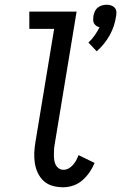

<svg xmlns="http://www.w3.org/2000/svg" viewBox="-20 -784 512 812"><path d="M389 -567 354 -604Q369 -618 380.5 -634.5Q392 -651 401 -669Q394 -670 387.5 -674.5Q381 -679 377.5 -685.5Q374 -692 374 -700Q374 -708 375 -716Q377 -726 381 -735.5Q385 -745 393 -751.5Q401 -758 411 -761Q421 -764 431 -764Q441 -764 450 -761Q459 -758 465 -751.5Q471 -745 472 -735.5Q473 -726 471 -716Q468 -695 461.5 -675Q455 -655 444.5 -636Q434 -617 420 -599.5Q406 -582 389 -567ZM247 8Q224 8 202.5 2Q181 -4 165.5 -18Q150 -32 140.5 -51.5Q131 -71 127.5 -93Q124 -115 125 -138Q126 -161 130 -184L209 -662H104V-735H304L211 -172Q209 -161 208.5 -150Q208 -139 208 -128Q208 -117 209.5 -106.5Q211 -96 215.5 -87Q220 -78 228.5 -72Q237 -66 248 -66Q260 -66 270 -71.5Q280 -77 288.5 -86.5Q297 -96 302.5 -106.5Q308 -117 312 -128L380 -95Q372 -75 359 -56Q346 -37 329 -22Q312 -7 290.5 0.5Q269 8 247 8Z"/></svg>

Font: Iosevka Etoile
Style: Italic
Weight: 400
Italic angle: -9°
Designer: Belleve Invis
Foundry: Belleve Invis
Version: Version 22.1.2; ttfautohint (v1.8.4)